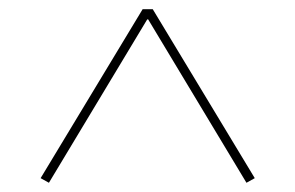

<svg xmlns="http://www.w3.org/2000/svg" viewBox="-20 -718 640 416"><path d="M532 -332 311 -698H289L68 -332L86 -322L299 -676H301L514 -322Z"/></svg>

Font: IBM Plex Thai Looped Thin
Style: Regular
Weight: 100
Designer: Mike Abbink, Paul van der Laan, Pieter van Rosmalen, Ben Mitchell, Mark Frömberg
Foundry: Bold Monday
Version: Version 1.0